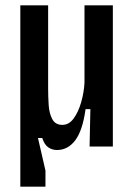

<svg xmlns="http://www.w3.org/2000/svg" viewBox="-20 -548 501 718"><path d="M56 150V-528H160V-216Q160 -187 162 -155.5Q164 -124 175.5 -102.5Q187 -81 213 -81Q238 -81 255.5 -105Q273 -129 283.5 -165.5Q294 -202 296 -239V-528H402V0H315L318 -140H300Q289 -60 261.5 -23.5Q234 13 193 13Q175 13 160.5 3Q146 -7 138 -32H122L150 90V150Z"/></svg>

Font: Bricolage Grotesque 12pt Condensed Medium
Style: Regular
Weight: 500
Width: 3
Designer: Mathieu Triay
Foundry: Atelier Triay
Version: Version 1.001; ttfautohint (v1.8.4.7-5d5b);gftools[0.9.33.de